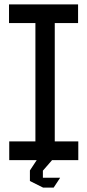

<svg xmlns="http://www.w3.org/2000/svg" viewBox="-20 -728 397 873"><path d="M22 0V-85H141V-623H21V-708H335V-623H229V-85H336V0H216V1L175 48V80H253V81L224 125H175V124H174L116 95V47L147 0Z"/></svg>

Font: Foldit Thin
Style: Regular
Weight: 400
Version: Version 1.003